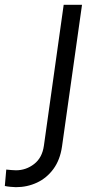

<svg xmlns="http://www.w3.org/2000/svg" viewBox="-147 -556 399 796"><path d="M-81 220Q-89 220 -104 218.5Q-119 217 -127 215L-121 147Q-110 148 -99.5 149Q-89 150 -81 150Q-39 150 -5.5 124Q28 98 35 48L117 -536H193L110 52Q102 107 74.5 144.5Q47 182 6.5 201Q-34 220 -81 220Z"/></svg>

Font: Plus Jakarta Sans
Style: Italic
Weight: 400
Italic angle: -8°
Designer: Gumpita Rahayu
Foundry: Tokotype
Version: Version 2.006